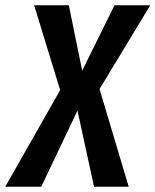

<svg xmlns="http://www.w3.org/2000/svg" viewBox="-60 -711 592 731"><path d="M512 -691 319 -372 430 0H298L235 -290L97 0H-40L169 -368L70 -691H202L253 -442L376 -691Z"/></svg>

Font: Fira Sans Extra Condensed Medium
Style: Italic
Weight: 500
Width: 3
Italic angle: -8°
Designer: Carrois Corporate & Edenspiekermann AG
Foundry: Carrois Corporate GbR & Edenspiekermann AG
Version: Version 4.203